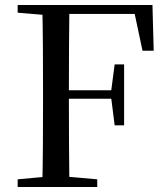

<svg xmlns="http://www.w3.org/2000/svg" viewBox="-20 -752 675 772"><path d="M51 0V-31L193 -44H224L371 -31V0ZM150 0Q152 -84 152.5 -169Q153 -254 153 -339V-392Q153 -478 152.5 -562.5Q152 -647 150 -732H259Q258 -648 257.5 -561.5Q257 -475 257 -382V-358Q257 -259 257.5 -172Q258 -85 259 0ZM205 -355V-389H450V-355ZM441 -248 427 -359V-386L441 -493H479V-248ZM51 -701V-732H205V-689H193ZM553 -548 515 -727 568 -696H205V-732H593L598 -548Z"/></svg>

Font: Noto Serif TC ExtraLight Medium
Style: Regular
Weight: 500
Version: Version 2.002-H1;hotconv 1.1.0;makeotfexe 2.6.0